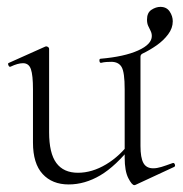

<svg xmlns="http://www.w3.org/2000/svg" viewBox="-20 -530 534 559"><path d="M375 8Q373 9 371 9Q364 9 353.5 -11.5Q343 -32 343 -71V-270Q343 -320 334 -335Q325 -350 304 -350Q297 -350 289.5 -349.5Q282 -349 274 -347Q270 -347 269.5 -353Q269 -359 273 -359Q342 -365 382 -383Q422 -401 422 -425Q422 -433 418.5 -440Q415 -447 411.5 -454.5Q408 -462 408 -473Q408 -493 421 -501.5Q434 -510 447 -510Q465 -510 474 -496.5Q483 -483 483 -468Q483 -448 469.5 -430Q456 -412 436 -398Q416 -384 395 -374Q389 -371 389 -365V-105Q389 -71 397.5 -55.5Q406 -40 426 -40Q437 -40 450 -44Q463 -48 482 -55Q487 -57 489 -51.5Q491 -46 487 -44ZM123 -388V-145Q123 -84 144 -55.5Q165 -27 207 -27Q248 -27 289 -51.5Q330 -76 361 -119L366 -108Q317 -46 272 -19.5Q227 7 180 7Q132 7 104 -23.5Q76 -54 76 -115V-270Q76 -311 70 -328.5Q64 -346 47 -346Q32 -346 11 -336Q7 -334 4.5 -340Q2 -346 6 -347L111 -394Q113 -395 115 -395Q117 -395 120 -393Q123 -391 123 -388Z"/></svg>

Font: Cormorant Light Light
Style: Regular
Weight: 300
Version: Version 4.000